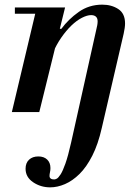

<svg xmlns="http://www.w3.org/2000/svg" viewBox="-20 -482 596 826"><path d="M196 324Q155 324 122.5 302Q90 280 90 244Q90 219 105 205Q120 191 145 191Q169 191 183 204.5Q197 218 197 241Q197 250 195 259Q193 268 193 275Q193 282 198 286Q203 290 213 290Q218 290 224.5 286.5Q231 283 240.5 268.5Q250 254 261.5 221.5Q273 189 286 131L395 -358Q397 -365 398.5 -374Q400 -383 400 -390Q400 -404 392.5 -410.5Q385 -417 372 -417Q355 -417 332.5 -405.5Q310 -394 287.5 -372.5Q265 -351 243.5 -320Q222 -289 206 -251L235 -358H244Q274 -399 318.5 -430.5Q363 -462 420 -462Q460 -462 489 -443Q518 -424 518 -381Q518 -364 512 -337L418 68Q402 139 377 188Q352 237 322 266.5Q292 296 259.5 310Q227 324 196 324ZM31 0 138 -450H260L149 0ZM44 -423V-450H244L239 -423Z"/></svg>

Font: Libre Bodoni Medium
Style: Italic
Weight: 500
Italic angle: -13°
Designer: Pablo Impallari, Rodrigo Fuenzalida
Foundry: Impallari Type
Version: Version 2.005;gftools[0.9.23]